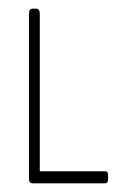

<svg xmlns="http://www.w3.org/2000/svg" viewBox="-20 -424 305 444"><path d="M223 0H56Q47 0 47 -10V-393Q47 -404 56 -404H63Q72 -404 72 -393V-28H223Q230 -28 230 -19V-10Q230 0 223 0Z"/></svg>

Font: Chathura Light
Style: Regular
Weight: 300
Designer: Appaji Ambarisha Darbha
Foundry: Aditya Fonts
Version: Version 1.001 2016